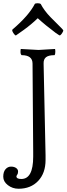

<svg xmlns="http://www.w3.org/2000/svg" viewBox="-90 -1004 409 1180"><path d="M147 -697 248 -703Q250 -701 250 -685.5Q250 -670 245 -665Q209 -665 193 -652.5Q177 -640 178 -613L190 -50V-21Q190 60 144.5 108Q99 156 24 156Q-13 156 -41.5 134Q-70 112 -70 82Q-70 52 -56 36Q-42 20 -22.5 20Q-3 20 9 28.5Q21 37 21 50Q21 63 16 69.5Q11 76 11 80Q11 96 41 96Q114 96 114 -41V-70L110 -613Q110 -665 43 -665Q36 -670 36 -685.5Q36 -701 38 -703ZM124 -980Q128 -984 141 -984Q154 -984 160 -980Q182 -938 221 -898Q234 -884 262 -857Q299 -821 299 -817Q299 -813 295 -806Q291 -799 288 -795Q280 -786 277.5 -786Q275 -786 252 -802Q189 -849 142 -892Q104 -855 56.5 -820.5Q9 -786 7.5 -786Q6 -786 3 -788Q-4 -794 -9.5 -803.5Q-15 -813 -15 -817Q-15 -821 -14 -822Q87 -908 124 -980Z"/></svg>

Font: Esteban
Style: Regular
Weight: 400
Designer: Angelica Diaz Rivera
Foundry: Angelica Diaz Rivera
Version: Version 1.002